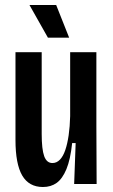

<svg xmlns="http://www.w3.org/2000/svg" viewBox="-20 -737 453 769"><path d="M152 12Q96 12 69 -34Q42 -80 42 -177V-528H147V-201Q147 -139 157 -111.5Q167 -84 190 -84Q207 -84 220 -97.5Q233 -111 241.5 -136Q250 -161 255 -195.5Q260 -230 261 -272V-528H366V-232L367 0H277L283 -164H269Q262 -98 246 -59.5Q230 -21 207 -4.5Q184 12 152 12ZM172 -586 98 -717H205L257 -586Z"/></svg>

Font: Bricolage Grotesque 48pt Condensed Medium
Style: Regular
Weight: 500
Width: 3
Designer: Mathieu Triay
Foundry: Atelier Triay
Version: Version 1.001;gftools[0.9.33.dev8+g029e19f]